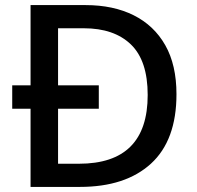

<svg xmlns="http://www.w3.org/2000/svg" viewBox="-20 -734 773 754"><path d="M316 -714Q425 -714 505 -674Q585 -634 629 -556.5Q673 -479 673 -364Q673 -183 573 -91.5Q473 0 294 0H100V-307H28V-399H100V-714ZM309 -623H208V-399H368V-307H208V-91H290Q560 -91 560 -361Q560 -496 494 -559.5Q428 -623 309 -623Z"/></svg>

Font: Noto Sans Ol Chiki Medium
Style: Regular
Weight: 500
Designer: Monotype Design Team, Lewis McGuffie
Foundry: Monotype Imaging Inc.
Version: Version 2.003; ttfautohint (v1.8.4.7-5d5b)